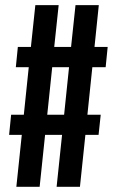

<svg xmlns="http://www.w3.org/2000/svg" viewBox="-20 -720 450 740"><path d="M15.1 -200.2 22.9 -277.8H71.8L90.8 -460.9H41L48.8 -539.1H99.1L116.2 -700.2H206.1L189 -539.1H253.9L271 -700.2H360.8L344.2 -539.1H395L387.2 -460.9H335.9L316.9 -277.8H368.2L359.9 -200.2H309.1L288.1 0H198.2L219.2 -200.2H153.8L132.8 0H43L64 -200.2ZM162.1 -277.8H227.1L246.1 -460.9H181.2Z"/></svg>

Font: Bebas Neue Bold
Style: Regular
Weight: 700
Designer: Ryoichi Tsunekawa
Foundry: Ryoichi Tsunekawa
Version: Version 1.300